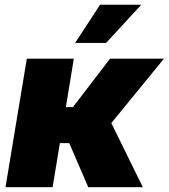

<svg xmlns="http://www.w3.org/2000/svg" viewBox="-20 -780 703 800"><path d="M2.9 0 91.8 -535.6H287.6L254.4 -333.5H283.7L438.5 -535.6H663.1L443.8 -267.1L575.2 0H347.7L268.6 -183.6H229.5L199.2 0ZM293 -601.1 397 -760.3H568.8L421.9 -601.1Z"/></svg>

Font: Inter 20pt Black
Style: Italic
Weight: 900
Italic angle: -9.3988°
Version: Version 4.001;git-66647c0bb